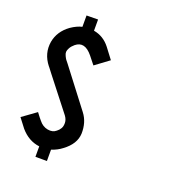

<svg xmlns="http://www.w3.org/2000/svg" viewBox="-169 -1024 1157 1257"><g transform="rotate(20 409.0 -395.5)"><path d="M372 -595 329 -649Q268 -724 211 -678Q192 -662 183 -645.5Q174 -629 173.5 -617.5Q173 -606 180.5 -590.5Q188 -575 192.5 -569Q197 -563 207 -551L412 -283Q454 -228 452 -149Q449 -76 373 -20Q341 5 300 18V68V89V97H220V89V68V24Q144 15 88 -50L39 -114L136 -184Q163 -148 173 -137Q198 -105 234 -98.5Q270 -92 293 -112Q308 -123 317 -138.5Q326 -154 325.5 -177.5Q325 -201 308 -224Q165 -406 132 -449Q118 -467 109 -479L102 -488L100 -490Q44 -561 58 -645Q72 -722 141 -772Q182 -800 218 -808V-858V-879V-887L298 -888V-880V-859V-810Q367 -798 412 -740L468 -666Z"/></g></svg>

Font: FoundationLogo
Style: Medium
Weight: 500
Version: Version 0.3